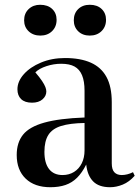

<svg xmlns="http://www.w3.org/2000/svg" viewBox="-20 -770 584 804"><path d="M191 14Q125 14 87.5 -22Q50 -58 50 -121Q50 -173 76.5 -206Q103 -239 165.5 -256.5Q228 -274 334 -278V-390Q334 -430 323.5 -455Q313 -480 292 -491.5Q271 -503 236 -503Q205 -503 174.5 -493Q144 -483 128 -467Q146 -446 156 -431Q166 -416 170 -405.5Q174 -395 174 -387Q174 -368 158 -354Q142 -340 114 -340Q84 -340 68.5 -355Q53 -370 53 -396Q53 -429 79.5 -459Q106 -489 151.5 -508Q197 -527 252 -527Q317 -527 360.5 -507.5Q404 -488 426 -447.5Q448 -407 448 -342V-86Q448 -60 459 -48.5Q470 -37 490 -37Q501 -37 513 -40Q525 -43 537 -49L544 -34Q521 -8 494 3Q467 14 441 14Q394 14 370 -10.5Q346 -35 341 -81Q324 -47 303 -26Q282 -5 254.5 4.5Q227 14 191 14ZM242 -37Q269 -37 290 -50Q311 -63 322.5 -86.5Q334 -110 334 -140V-255Q273 -254 236 -242.5Q199 -231 182.5 -205Q166 -179 166 -134Q166 -87 185.5 -62Q205 -37 242 -37ZM356 -621Q326 -621 307.5 -639Q289 -657 289 -685Q289 -714 307.5 -732Q326 -750 356 -750Q387 -750 405.5 -732.5Q424 -715 424 -687Q424 -658 405 -639.5Q386 -621 356 -621ZM149 -621Q119 -621 100 -639Q81 -657 81 -685Q81 -714 100 -732Q119 -750 148 -750Q180 -750 198.5 -732.5Q217 -715 217 -687Q217 -658 198 -639.5Q179 -621 149 -621Z"/></svg>

Font: Literata 60pt Medium
Style: Regular
Weight: 500
Designer: Latin by Veronika Burian and Jose Scaglione. Greek by Irene Vlachou. Cyrillic by Vera Evstafieva.
Foundry: TypeTogether
Version: Version 3.103;gftools[0.9.29]